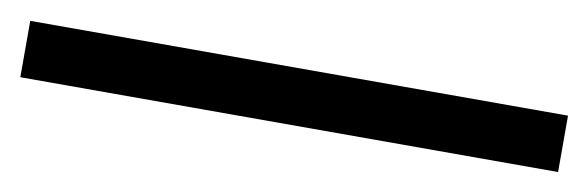

<svg xmlns="http://www.w3.org/2000/svg" viewBox="-24 38 668 218"><g transform="rotate(10 310.0 147.5)"><path d="M0 115H620V180H0Z"/></g></svg>

Font: Monaspace Neon Var
Style: Regular
Weight: 400
Designer: Riley Cran and the Lettermatic Team
Version: Version 1.000 (Monaspace Neon Var)